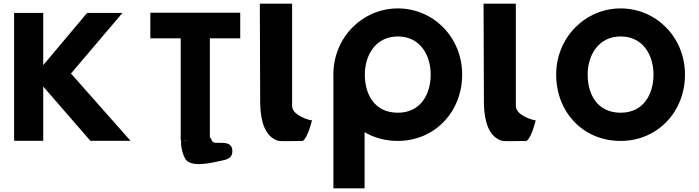

<svg xmlns="http://www.w3.org/2000/svg" viewBox="-20 -773 3833 1053"><path d="M695.7 -0.9 369.3 -369.8 651.5 -702.1H457.7L217.1 -415.7V-702.1H57.3V-0.9H217.1V-298.4L475.5 -0.9Z M1010.4 -1.1C1002 -0.1 993.3 -0.1 984.5 -1.6ZM804.5 -562.9H971.1V-1.9L975 -1.8C967.1 9.2 981.2 87 1004 108C1043.8 144.6 1143 119 1196 108C1226 102 1251.4 93.7 1254 63C1261 -21 1154.2 28.7 1143 0C1139.4 -9.2 1135.4 -16 1130.9 -20.9V-562.9H1297.5V-703.1H804.5Z M1407 -199C1410.5 -108.5 1431.4 -28.9 1499 -3C1518 4.3 1557 0 1641.1 0C1669.8 -21.3 1691 -113 1691 -113C1675.8 -113 1583.1 -140.2 1582 -191V-753H1405Z M1808.3 -363.9C1808.3 -359.8 1808.4 -355.7 1808.5 -351.7V260H1979.5V-48.1C2031.6 -17.5 2093.4 -0.1 2161.9 -0.1C2363.4 -0.1 2514.7 -159.1 2514.7 -363.9C2514.7 -568.8 2356.6 -726.9 2161.9 -726.9C1969 -726.9 1808.3 -568.8 1808.3 -363.9ZM1980.9 -363.9C1980.9 -468.5 2038.7 -573 2161.9 -573C2286 -573 2342.1 -468.5 2342.1 -363.9C2342.1 -259.4 2289.4 -154.8 2161.9 -154.8C2031 -154.8 1980.9 -259.4 1980.9 -363.9Z M2634 -199C2637.5 -108.5 2658.4 -28.9 2726 -3C2745 4.3 2784 0 2868.1 0C2896.8 -21.3 2918 -113 2918 -113C2902.8 -113 2810.1 -140.2 2809 -191V-753H2632Z M3202.9 -363.9C3202.9 -468.5 3260.7 -573 3383.9 -573C3508 -573 3564.1 -468.5 3564.1 -363.9C3564.1 -259.4 3511.4 -154.8 3383.9 -154.8C3253 -154.8 3202.9 -259.4 3202.9 -363.9ZM3030.3 -363.9C3030.3 -159.1 3176.5 -0.1 3383.9 -0.1C3585.4 -0.1 3736.7 -159.1 3736.7 -363.9C3736.7 -568.8 3578.6 -726.9 3383.9 -726.9C3191 -726.9 3030.3 -568.8 3030.3 -363.9Z"/></svg>

Font: Sztylet
Style: Bd
Weight: 700
Foundry: Cannot Into Space Fonts, PlusOne Fonts
Version: Version 0.12